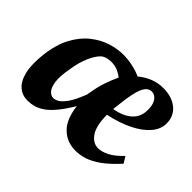

<svg xmlns="http://www.w3.org/2000/svg" viewBox="-101 -658 865 865"><g transform="rotate(45 332.0 -225.0)"><path d="M440 15Q385.2 15 348.2 -20.9Q311.2 -56.9 302.5 -131.6Q274.9 -85.9 251.6 -58.1Q228.2 -30.3 206.9 -16.1Q185.5 -2 166.2 3.1Q146.9 8.1 127 8.1Q94 8.1 69.6 -12.6Q45.2 -33.4 34.8 -77.1Q24.3 -120.8 32 -188Q40.8 -261.7 67.6 -311.1Q94.5 -360.4 131.7 -389.6Q168.9 -418.9 209.3 -431.5Q249.7 -444.1 286 -444.1Q315.6 -444.1 347.4 -437.4Q379.1 -430.6 401.5 -419.6Q426.9 -440.9 456.8 -452.9Q486.7 -465 519.9 -465Q576.1 -465 610.1 -437.1Q644 -409.1 643.9 -363.1Q644.5 -326.6 617.2 -294.6Q590 -262.6 541 -238.4Q492 -214.1 425.9 -200Q426.4 -130 448.9 -97.4Q471.4 -64.9 503.9 -64.9Q526.6 -64.9 554.6 -78.7Q582.5 -92.6 616 -127.9L635 -97.1Q594.4 -52.6 560.6 -28.2Q526.7 -3.9 497.3 5.6Q467.9 15 440 15ZM202 -82Q212.2 -82 226.9 -90Q241.6 -98 259.9 -123.8Q278.1 -149.6 298.2 -201.5Q299 -206.5 299.7 -211.6Q300.5 -216.6 301.9 -222Q307.4 -257 318.5 -290.4Q329.6 -323.8 344.7 -355.5Q333.2 -365.9 314.2 -374.4Q295.2 -382.9 270.9 -382.9Q260.2 -382.9 245.3 -379.5Q230.4 -376.1 219.5 -365.9Q201.6 -348.3 185.6 -311.9Q169.6 -275.5 162 -223.3Q152.5 -170.9 157.1 -139.9Q161.7 -109 174.4 -95.5Q187.1 -82 202 -82ZM427.4 -238Q481.4 -247.8 510.6 -273.8Q539.9 -299.8 540.9 -340.9Q541.9 -367 535.5 -383.9Q529.1 -400.8 518.5 -408.9Q507.9 -417.1 493.9 -417.1Q476.2 -417.1 463.5 -400Q450.7 -382.9 442.5 -343.7Q434.2 -304.6 427.4 -238Z"/></g></svg>

Font: Ancizar Serif Light
Style: Italic
Weight: 300
Italic angle: -4°
Designer: Cesar Puertas, Viviana Monsalve, Julian Moncada, Julian Prieto, Jose Castro, Felipe Aragon, Mariel Hernandez, Sara Alarc
Version: Version 8.100